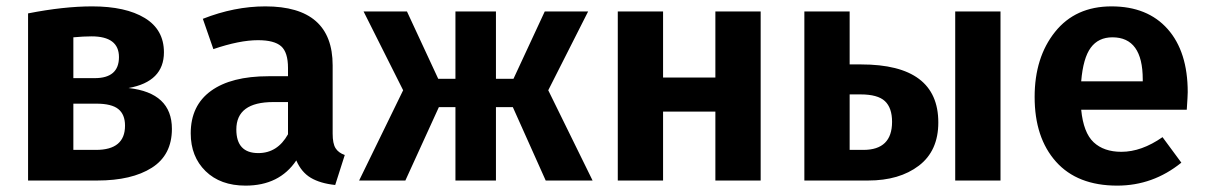

<svg xmlns="http://www.w3.org/2000/svg" viewBox="-20 -566 3778 602"><path d="M383 -290Q519 -275 519 -162Q519 -80 456 -40Q393 0 285 0H68V-524Q180 -546 269 -546Q374 -546 434 -509.5Q494 -473 494 -402Q494 -310 383 -290ZM267 -452Q242 -452 210 -449V-321H277Q353 -321 353 -387Q353 -452 267 -452ZM281 -96Q372 -96 372 -172Q372 -207 351 -224Q330 -241 282 -241H210V-96Z M1023 -147Q1023 -116 1032 -101.5Q1041 -87 1061 -80L1031 14Q984 9 954.5 -8.5Q925 -26 909 -63Q856 16 750 16Q671 16 624.5 -29.5Q578 -75 578 -148Q578 -235 641.5 -281Q705 -327 822 -327H883V-353Q883 -402 861.5 -421Q840 -440 789 -440Q731 -440 649 -412L616 -507Q715 -546 812 -546Q1023 -546 1023 -361ZM790 -86Q850 -86 883 -145V-246H837Q721 -246 721 -160Q721 -86 790 -86Z M1824 -530 1699 -283 1838 0H1691L1588 -230H1535V0H1408V-230H1356L1251 0H1106L1244 -283L1120 -530H1256L1354 -319H1408V-530H1535V-319H1590L1688 -530Z M2223 0V-216H2059V0H1917V-530H2059V-323H2223V-530H2365V0Z M2680 -364Q2922 -364 2922 -182Q2922 -93 2861 -46.5Q2800 0 2702 0H2502V-530H2644V-364ZM2975 -530H3117V0H2975ZM2687 -96Q2777 -96 2777 -184Q2777 -228 2754.5 -249Q2732 -270 2678 -270H2644V-96Z M3704 -277Q3704 -267 3701 -222H3370Q3377 -150 3409 -120Q3441 -90 3496 -90Q3559 -90 3625 -136L3684 -56Q3595 16 3483 16Q3358 16 3291 -59Q3224 -134 3224 -262Q3224 -386 3288 -466Q3352 -546 3465 -546Q3578 -546 3641 -475Q3704 -404 3704 -277ZM3563 -311V-317Q3563 -449 3468 -449Q3424 -449 3400 -416.5Q3376 -384 3370 -311Z"/></svg>

Font: Fira Sans SemiBold
Style: Regular
Weight: 600
Designer: bBox Type GmbH & Carrois Corporate GbR & Edenspiekermann AG
Foundry: bBox Type GmbH & Carrois Corporate GbR & Edenspiekermann AG
Version: Version 4.301;PS 004.301;hotconv 1.0.88;makeotf.lib2.5.64775